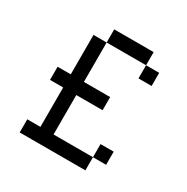

<svg xmlns="http://www.w3.org/2000/svg" viewBox="-134 -677 769 791"><g transform="rotate(30 250.0 -281.0)"><path d="M375 -125H437.5V-62.5H375ZM125 -500H187.5V-312.5H312.5V-250H187.5V-62.5H375V0H62.5V-62.5H125V-250H62.5V-312.5H125ZM187.5 -562.5H375V-500H187.5ZM375 -500H437.5V-437.5H375Z"/></g></svg>

Font: Pixel Operator
Style: Regular
Weight: 400
Designer: Jayvee Enaguas (HarvettFox96)
Version: 2016.04.25